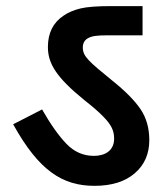

<svg xmlns="http://www.w3.org/2000/svg" viewBox="-20 -642 544 626"><path d="M466.8 -185.1C466.8 -223.6 457.5 -257.3 438.5 -285.6C419.4 -314 388.7 -345.2 345.2 -379.9C270 -441.4 250 -458 250 -486.8C250 -501 255.4 -510.7 266.1 -517.1C280.3 -524.9 294.9 -526.9 335.9 -526.9H444.8V-622.1H342.8C296.9 -622.1 263.2 -619.6 241.7 -614.3C219.7 -608.9 201.7 -601.1 187 -590.8C153.3 -568.4 136.2 -534.2 136.2 -488.8C136.2 -435.1 163.1 -390.1 255.9 -314.9C282.7 -293.9 302.7 -276.4 316.4 -262.2C343.8 -234.4 352.1 -215.3 352.1 -189.9C352.1 -151.4 323.2 -133.8 286.1 -133.8C251.5 -133.8 221.7 -147 196.8 -172.9C171.9 -198.7 145 -236.3 117.2 -285.2L22.9 -236.8C106.9 -85 184.1 -36.1 288.1 -36.1C344.2 -36.1 387.7 -49.8 419.4 -77.1C451.2 -104.5 466.8 -140.6 466.8 -185.1Z"/></svg>

Font: Noto Reveo Sans
Style: Regular
Weight: 600
Designer: Monotype Design Team
Foundry: Monotype Imaging Inc.
Version: Version 2.007